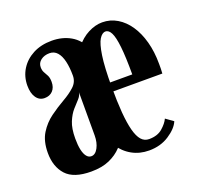

<svg xmlns="http://www.w3.org/2000/svg" viewBox="-100 -640 788 760"><g transform="rotate(-20 294.0 -260.0)"><path d="M161.5 10Q88 10 56.2 -25Q24.5 -60 24.5 -118Q24.5 -167.5 44.5 -199.8Q64.5 -232 94 -253.5Q123.5 -275 153 -291.8Q182.5 -308.5 202.5 -327Q222.5 -345.5 222.5 -372Q222.5 -406 216.5 -432Q210.5 -458 197.8 -472.5Q185 -487 165.5 -487Q143.5 -487 128.8 -475.8Q114 -464.5 114 -446.5Q114 -433 119.2 -424Q124.5 -415 129.8 -404.8Q135 -394.5 135 -377.5Q135 -354 122 -340.2Q109 -326.5 87.5 -326.5Q65.5 -326.5 52.5 -345.2Q39.5 -364 39.5 -396Q39.5 -434 58.5 -464.5Q77.5 -495 111.5 -512.8Q145.5 -530.5 190 -530.5Q235 -530.5 269.5 -510.8Q304 -491 323.2 -449.8Q342.5 -408.5 342.5 -343V-230Q342.5 -181 335.5 -144.5Q328.5 -108 317 -82.5Q305.5 -57 291 -40.5Q270 -18 238.5 -4Q207 10 161.5 10ZM182.5 -47Q199.5 -47 211 -68.5Q222.5 -90 222.5 -120V-302Q220.5 -288 208.8 -275.5Q197 -263 182.5 -246.5Q168 -230 157 -203.5Q146 -177 146 -134.5Q146 -106.5 150.2 -87Q154.5 -67.5 162.8 -57.2Q171 -47 182.5 -47ZM405.5 10Q366 10 334 -7.8Q302 -25.5 279 -60.2Q256 -95 243.5 -146Q231 -197 231 -263.5Q231 -334.5 246.8 -385.2Q262.5 -436 288.2 -468Q314 -500 344 -515.2Q374 -530.5 403 -530.5Q437 -530.5 465.8 -513.2Q494.5 -496 515.2 -465.2Q536 -434.5 547.5 -392.2Q559 -350 559 -299.5Q559 -289 559 -279Q559 -269 558 -258.5H345V-296H445Q445 -370 440.2 -412.8Q435.5 -455.5 426.2 -473.8Q417 -492 403 -492Q389 -492 377.2 -473.2Q365.5 -454.5 358.5 -408Q351.5 -361.5 351.5 -278Q351.5 -215.5 355.2 -169.2Q359 -123 367 -92.5Q375 -62 388 -47.2Q401 -32.5 420.5 -32.5Q456 -32.5 477 -50.8Q498 -69 506.5 -87.5L538 -65Q526.5 -37.5 490.2 -13.8Q454 10 405.5 10Z"/></g></svg>

Font: Imbue Thin 10pt
Style: Bold
Weight: 700
Version: Version 1.102